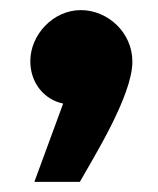

<svg xmlns="http://www.w3.org/2000/svg" viewBox="-20 -205 312 380"><path d="M48 155H138C163 110 242 -15 242 -83C242 -141 193 -185 140 -185C85 -185 40 -136 40 -84C40 -41 67 -8 105 0Z"/></svg>

Font: Noto Sans Arabic UI Bk
Style: Regular
Weight: 900
Designer: Monotype Design Team, Nadine Chahine and Nizar Qandah
Foundry: Monotype Imaging Inc.
Version: Version 2.010